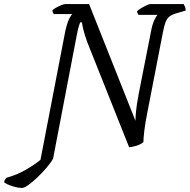

<svg xmlns="http://www.w3.org/2000/svg" viewBox="-141 -724 933 944"><path d="M-33 200Q-53 200 -80 191.5Q-107 183 -121 172Q-119 163 -115.5 158Q-112 153 -109 150Q-58 136 -14 110.5Q30 85 58 62L181 -576Q189 -610 198.5 -630Q208 -650 215 -655H123Q121 -658 119 -662.5Q117 -667 117 -674Q123 -680 136 -687Q149 -694 161.5 -699Q174 -704 180 -704H297L525 -130Q525 -147 528 -178.5Q531 -210 542 -268L602 -572Q608 -604 617.5 -624.5Q627 -645 634 -651H540Q539 -653 536 -658Q533 -663 533 -669Q540 -676 553.5 -684Q567 -692 580 -698Q593 -704 598 -704H762Q765 -699 768.5 -690.5Q772 -682 772 -672L724 -658Q704 -652 692 -642.5Q680 -633 673 -615Q666 -597 660 -565L585 -179Q573 -120 568.5 -80.5Q564 -41 564 -25Q549 -13 528.5 -7Q508 -1 494 0L288 -517Q275 -553 269 -577.5Q263 -602 262 -614H253Q251 -609 246.5 -594.5Q242 -580 237 -554L120 56Q109 76 88 100.5Q67 125 43 148Q19 171 -1.5 185.5Q-22 200 -33 200Z"/></svg>

Font: Texturina 72pt 72pt Regular
Style: Italic
Weight: 400
Italic angle: -11°
Designer: Guillermo Torres Carreño
Foundry: Omnibus-Type
Version: Version 1.002; ttfautohint (v1.8.3)